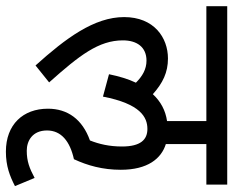

<svg xmlns="http://www.w3.org/2000/svg" viewBox="-88 -574 772 635"><g transform="rotate(90 297.5 -256.0)"><path d="M339 -29C339 53 391 110 481 110C529 110 562 97 595 80L568 15C536 32 513 41 478 41C445 41 411 22 411 -26C411 -73 447 -102 506 -115C527 -160 541 -210 541 -270C541 -359 504 -404 456 -419V-553H590V-622H0V-553H380V-423C345 -418 315 -402 291 -376C254 -409 219 -426 173 -426C104 -426 36 -380 36 -281C36 -182 106 -88 196 12L252 -33C162 -134 113 -197 113 -277C113 -323 135 -355 180 -355C209 -355 232 -341 253 -320C241 -295 232 -265 225 -231L299 -211C323 -335 367 -358 406 -358C441 -358 464 -336 464 -274C464 -232 456 -198 444 -168C374 -143 339 -94 339 -29Z"/></g></svg>

Font: Noto Sans Devanagari UI Condensed
Style: Regular
Weight: 400
Width: 3
Designer: Jelle Bosma - Monotype Design Team
Foundry: Monotype Imaging Inc.
Version: Version 2.004